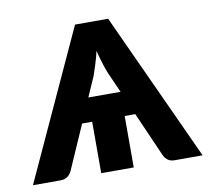

<svg xmlns="http://www.w3.org/2000/svg" viewBox="-66 -583 713 653"><g transform="rotate(-10 290.0 -256.5)"><path d="M234.4 -261.2H345.7L314.5 -331.5Q307.6 -348.1 301.8 -367.7Q297.9 -379.4 289.1 -412.1Q285.2 -392.6 276.9 -367.2Q269.5 -343.8 265.1 -331.1ZM347.2 -513.2 583 0H486.8Q471.7 0 462.4 -7.3Q453.1 -14.6 448.2 -26.4L381.8 -177.7H345.2V0H232.9V-177.7H198.2L131.8 -26.4Q127.9 -16.6 118.2 -8.3Q108.4 0 92.8 0H-2.9L232.9 -513.2Z"/></g></svg>

Font: Lato-SemiBold
Style: Bold
Weight: 500
Designer: Lukasz Dziedzic with Adam Twardoch and Botio Nikoltchev
Foundry: tyPoland Lukasz Dziedzic
Version: ""